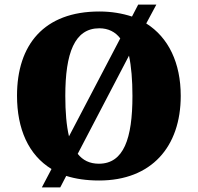

<svg xmlns="http://www.w3.org/2000/svg" viewBox="-20 -775 860 835"><path d="M204 -40 162 40H242L268 -10C309 3 356 10 411 10C639 10 766 -137 766 -358C766 -501 713 -612 616 -673L660 -755H581L554 -703C511 -717 464 -725 412 -725C171 -725 54 -580 54 -359C54 -214 104 -101 204 -40ZM503 -608 280 -182C269 -229 264 -288 264 -358C264 -544 304 -652 412 -652C451 -652 482 -636 503 -608ZM410 -63C370 -63 340 -78 318 -106L541 -533C551 -486 556 -427 556 -358C556 -172 518 -63 410 -63Z"/></svg>

Font: Noto Serif Georgian Black
Style: Regular
Weight: 900
Designer: Monotype Design Team, Akaki Razmadze
Foundry: Google LLC
Version: Version 2.003